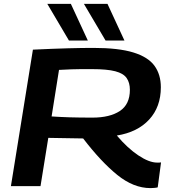

<svg xmlns="http://www.w3.org/2000/svg" viewBox="-20 -956 877 986"><path d="M36 0 149 -701Q254 -706 328.5 -708Q403 -710 459 -710Q589 -710 665 -686.5Q741 -663 773.5 -618Q806 -573 806 -508Q806 -407 746 -342Q686 -277 580 -260Q635 -195 690.5 -158Q746 -121 787 -121Q791 -121 797 -121Q803 -121 807 -122L790 6Q785 8 772 9Q759 10 753 10Q666 10 582.5 -57.5Q499 -125 407 -245Q360 -246 316.5 -246.5Q273 -247 228 -248L188 0ZM455 -352Q544 -352 595.5 -386Q647 -420 647 -495Q647 -531 630.5 -555Q614 -579 572 -590Q530 -601 453 -601Q419 -601 395.5 -601Q372 -601 347 -600Q322 -599 283 -597L245 -358Q290 -355 339 -353.5Q388 -352 455 -352ZM334 -748 223 -936H344L431 -748ZM522 -748 411 -936H532L619 -748Z"/></svg>

Font: Georama Extended SemiBold
Style: Italic
Weight: 600
Width: 7
Italic angle: -9°
Designer: Jean-Baptiste Levee
Foundry: Production Type
Version: Version 1.000